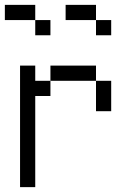

<svg xmlns="http://www.w3.org/2000/svg" viewBox="-20 -770 540 790"><path d="M187.5 -625V-687.5H125V-625ZM437.5 -625V-687.5H375V-625ZM62.5 -500Q62.5 -500 62.5 0H125Q125 0 125 -375H187.5V-437.5H125V-500ZM375 -437.5Q375 -437.5 375 -312.5H437.5Q437.5 -312.5 437.5 -437.5ZM187.5 -437.5H375V-500H187.5ZM125 -687.5V-750H0V-687.5ZM375 -687.5V-750H250V-687.5Z"/></svg>

Font: UnifontExMono
Style: Regular
Weight: 500
Version: Version 15.0.06